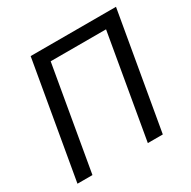

<svg xmlns="http://www.w3.org/2000/svg" viewBox="-158 -865 1014 1019"><g transform="rotate(-30 348.5 -355.5)"><path d="M556.2 0H464.4L574.2 -633.8H234.9L125 0H33.2L156.7 -710.9H679.7Z"/></g></svg>

Font: Roboto
Style: Italic
Weight: 400
Italic angle: -12°
Designer: Google
Version: Version 2.134; 2016; ttfautohint (v1.6)